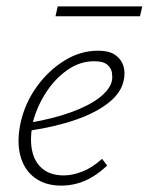

<svg xmlns="http://www.w3.org/2000/svg" viewBox="-20 -576 466 602"><path d="M172 6Q122 6 88.5 -19Q55 -44 43.5 -89Q32 -134 45 -193Q59 -254 95.5 -304.5Q132 -355 182 -386Q232 -417 287 -417Q324 -417 343 -402.5Q362 -388 367.5 -367.5Q373 -347 368 -325Q361 -287 322.5 -255.5Q284 -224 220.5 -201.5Q157 -179 71 -166L72 -191Q148 -204 204 -224.5Q260 -245 292.5 -270.5Q325 -296 331 -323Q333 -334 331 -348Q329 -362 316.5 -373Q304 -384 275 -384Q231 -384 192 -357Q153 -330 125 -287Q97 -244 84 -196Q73 -145 80 -107Q87 -69 112.5 -47.5Q138 -26 180 -26Q207 -26 238 -38Q269 -50 300 -78L316 -57Q294 -36 270 -21.5Q246 -7 221.5 -0.5Q197 6 172 6ZM154 -525 161 -556H426L419 -525Z"/></svg>

Font: Ysabeau ExtraLight
Style: Italic
Weight: 250
Italic angle: -12°
Version: Version 2.000;gftools[0.9.27.dev2+g8671c4b]